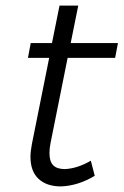

<svg xmlns="http://www.w3.org/2000/svg" viewBox="-20 -664 442 687"><path d="M161 -153Q157 -134 157 -116Q157 -86 170.5 -72.5Q184 -59 212 -59Q257 -61 305 -89L319 -35Q259 1 198 3Q147 3 118 -24Q89 -51 89 -103Q89 -121 94 -148L156 -457H80L90 -510H166L193 -644H260L233 -510H402L392 -457H222Z"/></svg>

Font: Gontserrat Light
Style: Italic
Weight: 300
Italic angle: -11.3°
Designer: Julieta Ulanovsky
Foundry: Julieta Ulanovsky
Version: Version 6.001